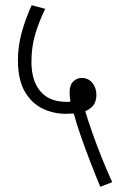

<svg xmlns="http://www.w3.org/2000/svg" viewBox="-20 -652 452 739"><path d="M366 67Q348 24 328 -28Q308 -80 290.5 -130Q273 -180 264 -215Q249 -214 232 -214Q186 -214 144 -234Q102 -254 75.5 -299.5Q49 -345 49 -421Q49 -473 63.5 -526.5Q78 -580 102 -632L154 -618Q128 -564 114.5 -516.5Q101 -469 101 -414Q101 -341 135.5 -300.5Q170 -260 236 -260Q243 -259 251 -261Q248 -280 248 -298Q248 -325 262 -338.5Q276 -352 294 -352Q320 -352 335.5 -333Q351 -314 351 -287Q351 -262 339.5 -247Q328 -232 308 -224Q319 -188 336 -139.5Q353 -91 373 -41.5Q393 8 412 49Z"/></svg>

Font: Noto Sans ExtraCondensed Light
Style: Italic
Weight: 300
Width: 2
Italic angle: -12°
Designer: Monotype Design Team
Foundry: Monotype Imaging Inc.
Version: Version 2.013; ttfautohint (v1.8.4.7-5d5b)